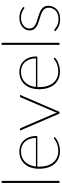

<svg xmlns="http://www.w3.org/2000/svg" viewBox="794 -1557 771 2399"><g transform="rotate(-90 1179.5 -357.5)"><path d="M119.5 -723V0H93.5V-723Z M488.5 -501Q528.5 -501 563.2 -487Q598 -473 624 -445.8Q650 -418.5 664.8 -378.5Q679.5 -338.5 679.5 -287Q679.5 -276.5 670.5 -276.5H297Q296.5 -271.5 296.5 -266.5Q296.5 -261.5 296.5 -256.5Q296.5 -197.5 310.5 -152.5Q324.5 -107.5 350 -77Q375.5 -46.5 411.8 -30.8Q448 -15 492.5 -15Q532 -15 561 -23.8Q590 -32.5 609.5 -43Q629 -53.5 639.8 -62.2Q650.5 -71 653.5 -71Q657.5 -71 660 -68L666.5 -60.5Q656.5 -48 638.5 -36Q620.5 -24 597.2 -14.8Q574 -5.5 546.8 0.2Q519.5 6 491 6Q440.5 6 399.8 -11.8Q359 -29.5 330.2 -63Q301.5 -96.5 286 -145.2Q270.5 -194 270.5 -256.5Q270.5 -310.5 285.2 -355.2Q300 -400 328 -432.5Q356 -465 396.5 -483Q437 -501 488.5 -501ZM489 -481Q447 -481 413.8 -467.5Q380.5 -454 356.5 -429.5Q332.5 -405 317.8 -370.5Q303 -336 298.5 -294H655.5Q655.5 -338.5 642.8 -373.2Q630 -408 607.8 -432Q585.5 -456 555 -468.5Q524.5 -481 489 -481Z M981.5 0H959.5L747.5 -493H767Q772 -493 775 -490Q778 -487 779 -484L962 -57.5Q964.5 -50.5 966.8 -43.5Q969 -36.5 970.5 -29.5Q972.5 -36.5 974.5 -43.5Q976.5 -50.5 979.5 -57.5L1162.5 -484Q1164.5 -488 1167.5 -490.5Q1170.5 -493 1175 -493H1193.5Z M1482.5 -501Q1522.5 -501 1557.2 -487Q1592 -473 1618 -445.8Q1644 -418.5 1658.8 -378.5Q1673.5 -338.5 1673.5 -287Q1673.5 -276.5 1664.5 -276.5H1291Q1290.5 -271.5 1290.5 -266.5Q1290.5 -261.5 1290.5 -256.5Q1290.5 -197.5 1304.5 -152.5Q1318.5 -107.5 1344 -77Q1369.5 -46.5 1405.8 -30.8Q1442 -15 1486.5 -15Q1526 -15 1555 -23.8Q1584 -32.5 1603.5 -43Q1623 -53.5 1633.8 -62.2Q1644.5 -71 1647.5 -71Q1651.5 -71 1654 -68L1660.5 -60.5Q1650.5 -48 1632.5 -36Q1614.5 -24 1591.2 -14.8Q1568 -5.5 1540.8 0.2Q1513.5 6 1485 6Q1434.5 6 1393.8 -11.8Q1353 -29.5 1324.2 -63Q1295.5 -96.5 1280 -145.2Q1264.5 -194 1264.5 -256.5Q1264.5 -310.5 1279.2 -355.2Q1294 -400 1322 -432.5Q1350 -465 1390.5 -483Q1431 -501 1482.5 -501ZM1483 -481Q1441 -481 1407.8 -467.5Q1374.5 -454 1350.5 -429.5Q1326.5 -405 1311.8 -370.5Q1297 -336 1292.5 -294H1649.5Q1649.5 -338.5 1636.8 -373.2Q1624 -408 1601.8 -432Q1579.5 -456 1549 -468.5Q1518.5 -481 1483 -481Z M1844.5 -723V0H1818.5V-723Z M2288 -442.5Q2285.5 -438 2280.5 -438Q2276 -438 2267.8 -444.8Q2259.5 -451.5 2245 -459.2Q2230.5 -467 2208.8 -473.8Q2187 -480.5 2155 -480.5Q2125.5 -480.5 2101.2 -471.8Q2077 -463 2059.5 -448.5Q2042 -434 2032.5 -414.5Q2023 -395 2023 -374Q2023 -349 2035.2 -332Q2047.5 -315 2067.5 -303.2Q2087.5 -291.5 2113 -283.2Q2138.5 -275 2165 -266.8Q2191.5 -258.5 2217 -249Q2242.5 -239.5 2262.5 -225.5Q2282.5 -211.5 2294.8 -191Q2307 -170.5 2307 -140.5Q2307 -109.5 2296 -82.5Q2285 -55.5 2263.8 -35.2Q2242.5 -15 2211.8 -3.5Q2181 8 2141.5 8Q2115 8 2093.5 3.8Q2072 -0.5 2053.5 -8.2Q2035 -16 2019 -27Q2003 -38 1988 -51.5L1994.5 -60Q1996.5 -62.5 1998.2 -63.8Q2000 -65 2004 -65Q2009 -65 2018.2 -56.8Q2027.5 -48.5 2043.2 -38.5Q2059 -28.5 2083 -20.2Q2107 -12 2142 -12Q2176.5 -12 2202.8 -21.8Q2229 -31.5 2246.8 -48.5Q2264.5 -65.5 2273.5 -88.2Q2282.5 -111 2282.5 -136.5Q2282.5 -163.5 2270.2 -181.5Q2258 -199.5 2238 -211.8Q2218 -224 2192.5 -232.5Q2167 -241 2140.5 -249Q2114 -257 2088.5 -266.2Q2063 -275.5 2043 -289.2Q2023 -303 2010.8 -323Q1998.5 -343 1998.5 -373Q1998.5 -398 2009.8 -421.2Q2021 -444.5 2041.5 -462.2Q2062 -480 2090.8 -490.5Q2119.5 -501 2155 -501Q2198 -501 2231 -489Q2264 -477 2293.5 -451Z"/></g></svg>

Font: Lato Thin
Style: Regular
Weight: 200
Designer: Lukasz Dziedzic
Foundry: tyPoland Lukasz Dziedzic
Version: Version 2.007; 2014-02-27